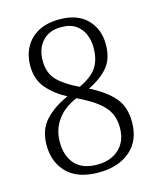

<svg xmlns="http://www.w3.org/2000/svg" viewBox="-111 -802 734 891"><g transform="rotate(-15 256.5 -357.0)"><path d="M253 10Q153 10 102 -41.5Q51 -93 51 -174Q51 -249 93 -294Q135 -339 203 -369Q145 -400 109 -442.5Q73 -485 73 -551Q73 -599 94 -638.5Q115 -678 156.5 -701Q198 -724 260 -724Q346 -724 392 -676.5Q438 -629 438 -557Q438 -488 404 -447.5Q370 -407 309 -378Q383 -341 422.5 -296Q462 -251 462 -177Q462 -88 405 -39Q348 10 253 10ZM270 -397Q331 -426 355 -462.5Q379 -499 379 -557Q379 -590 367 -619.5Q355 -649 328.5 -668Q302 -687 258 -687Q200 -687 167.5 -651.5Q135 -616 135 -559Q135 -498 169.5 -463Q204 -428 270 -397ZM256 -27Q321 -27 361 -64Q401 -101 401 -167Q401 -205 386.5 -235.5Q372 -266 337 -293.5Q302 -321 241 -350Q178 -323 146 -277.5Q114 -232 114 -173Q114 -105 150 -66Q186 -27 256 -27Z"/></g></svg>

Font: Noto Serif Hebrew SemiCondensed Light
Style: Regular
Weight: 300
Width: 4
Designer: Monotype Design Team
Foundry: Monotype Imaging Inc.
Version: Version 2.004; ttfautohint (v1.8.4.7-5d5b)